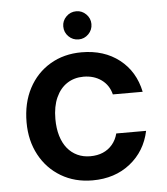

<svg xmlns="http://www.w3.org/2000/svg" viewBox="-52 -749 703 808"><g transform="rotate(-5 300.0 -345.5)"><path d="M307 12Q232 12 174 -22.5Q116 -57 83.5 -117.5Q51 -178 51 -255Q51 -337 83.5 -398.5Q116 -460 174 -494.5Q232 -529 307 -529Q402 -529 466.5 -478.5Q531 -428 549 -341H423Q413 -381 381.5 -403.5Q350 -426 306 -426Q267 -426 237 -406.5Q207 -387 190 -349.5Q173 -312 173 -259Q173 -219 182.5 -187.5Q192 -156 209.5 -134.5Q227 -113 251.5 -101.5Q276 -90 306 -90Q336 -90 359.5 -100Q383 -110 399.5 -129.5Q416 -149 423 -176H549Q531 -91 466 -39.5Q401 12 307 12ZM300 -584Q275 -584 257.5 -601.5Q240 -619 240 -644Q240 -668 257.5 -685.5Q275 -703 300 -703Q324 -703 341.5 -685.5Q359 -668 359 -644Q359 -619 341.5 -601.5Q324 -584 300 -584Z"/></g></svg>

Font: DM Sans 11pt SemiBold
Style: Regular
Weight: 600
Version: Version 4.004;gftools[0.9.30]